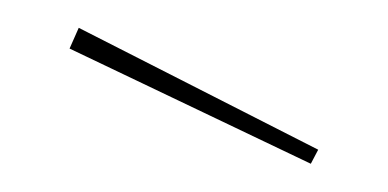

<svg xmlns="http://www.w3.org/2000/svg" viewBox="-20 -775 279 138"><path d="M36.6 -755 30 -740.1 203.4 -657.3 208.7 -667.4Z"/></svg>

Font: Fira Sans Hair
Style: Regular
Weight: 100
Designer: bBox Type GmbH & Carrois Corporate GbR & Edenspiekermann AG
Foundry: bBox Type GmbH & Carrois Corporate GbR & Edenspiekermann AG
Version: Version 4.300;PS 004.300;hotconv 1.0.88;makeotf.lib2.5.64775